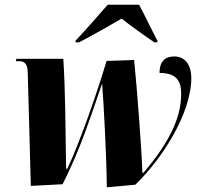

<svg xmlns="http://www.w3.org/2000/svg" viewBox="-20 -786 844 816"><path d="M301 -613V-606H316C378 -638 457 -684 497 -707C528 -682 576 -647 636 -606H649V-613C631 -646 592 -728 571 -766H438C395 -718 346 -660 301 -613ZM434 10 555 -1C665 -106 793 -302 793 -454C793 -510 767 -546 721 -546C685 -546 658 -529 658 -476C732 -476 750 -440 750 -386C750 -280 693 -173 590 -52H585C585 -109 561 -431 550 -531L433 -527C388 -377 315 -171 266 -69H261C258 -244 258 -402 249 -536H50L47 -526H60C84 -526 97 -516 98 -476L111 4L246 -3C322 -152 365 -290 414 -431C421 -345 433 -113 434 10Z"/></svg>

Font: Noto Serif Display Condensed Black
Style: Italic
Weight: 900
Width: 3
Italic angle: -12°
Designer: Monotype Design Team
Foundry: Monotype Imaging Inc.
Version: Version 2.009